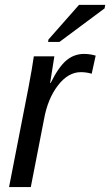

<svg xmlns="http://www.w3.org/2000/svg" viewBox="-20 -756 445 776"><path d="M350.6 -458Q329.1 -464.4 306.6 -464.4Q255.4 -464.4 214.1 -410.6Q172.9 -356.9 158.2 -275.4L104.5 0H16.6L95.7 -405.3L107.9 -472.7L116.7 -528.3H199.7L182.6 -420.4H184.6Q216.8 -485.4 248 -511.7Q279.3 -538.1 320.3 -538.1Q342.8 -538.1 366.7 -531.2ZM174.3 -586.4 175.8 -596.2 299.3 -736.3H405.3L402.8 -722.2L220.2 -586.4Z"/></svg>

Font: Liberation Sans
Style: Italic
Weight: 400
Italic angle: -12°
Designer: Steve Matteson
Foundry: Ascender Corporation
Version: Version 2.1.5